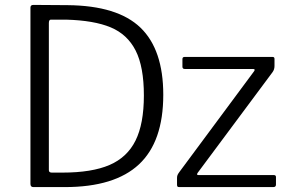

<svg xmlns="http://www.w3.org/2000/svg" viewBox="-20 -762 1180 782"><path d="M256 -741Q459 -739 552 -649.5Q645 -560 645 -376Q645 -185 546 -92.5Q447 0 244 0H116Q104 0 104 -13V-731Q104 -742 116 -742ZM179 -668V-69Q179 -59 191 -59H234Q354 -59 426 -90Q498 -121 532 -189.5Q566 -258 566 -373Q566 -490 532.5 -556Q499 -622 431 -650.5Q363 -679 249 -682H187Q179 -682 179 -668ZM701 -10V-37Q701 -44 703 -49Q705 -54 711 -62L1015 -472Q1021 -481 1011 -481H733Q723 -481 723 -490V-521Q723 -530 731 -530H1091Q1098 -530 1098 -522V-493Q1098 -479 1090 -468L785 -58Q779 -49 788 -49H1095Q1104 -49 1104 -41V-10Q1104 0 1093 0H710Q705 0 703 -2Q701 -4 701 -10Z"/></svg>

Font: Libre Franklin Light
Style: Regular
Weight: 300
Designer: Pablo Impallari, Rodrigo Fuenzalida
Foundry: Impallari Type
Version: Version 1.002; ttfautohint (v1.5)